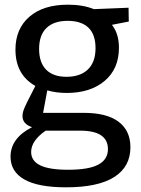

<svg xmlns="http://www.w3.org/2000/svg" viewBox="-20 -560 604 820"><path d="M262 240Q143 240 84 206.5Q25 173 25 109Q25 30 117 -17Q76 -30 76 -65Q76 -75 80 -87.5Q84 -100 96 -124Q108 -148 131 -193Q46 -241 46 -348Q46 -437 105.5 -488.5Q165 -540 270 -540Q334 -540 381 -521L529 -527L530 -468L458 -454Q488 -416 488 -356Q488 -266 427 -214.5Q366 -163 265 -163Q221 -163 182 -174L164 -78H338Q436 -78 486.5 -40Q537 -2 537 69Q537 152 468 196Q399 240 262 240ZM264 -232Q323 -232 355.5 -263.5Q388 -295 388 -354Q388 -413 357.5 -442Q327 -471 269 -471Q210 -471 178.5 -440.5Q147 -410 147 -351Q147 -293 177 -262.5Q207 -232 264 -232ZM271 165Q359 165 400 143Q441 121 441 77Q441 -2 322 -2H175Q113 41 113 89Q113 127 151.5 146Q190 165 271 165Z"/></svg>

Font: Bitter Medium
Style: Regular
Weight: 500
Designer: Sol Matas, and Bitter project Authors
Foundry: Sol Matas
Version: Version 2.001